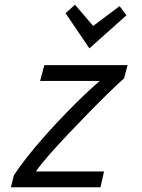

<svg xmlns="http://www.w3.org/2000/svg" viewBox="-20 -794 600 814"><path d="M26 0 39 -51Q63 -88 98 -132Q133 -176 174 -222Q215 -268 257 -311.5Q299 -355 337 -391Q375 -427 403 -451H150L168 -518H521L506 -462Q481 -440 442 -402Q403 -364 358 -318Q313 -272 268.5 -225Q224 -178 188 -137Q152 -96 132 -67H421L406 0ZM359 -589 258 -738 298 -774 375 -684 487 -768 516 -729Z"/></svg>

Font: Ubuntu Sans Mono
Style: Italic
Weight: 400
Italic angle: -13.5°
Monospace: yes
Designer: Dalton Maag Ltd
Foundry: Dalton Maag Ltd
Version: Version 1.006